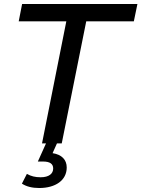

<svg xmlns="http://www.w3.org/2000/svg" viewBox="-20 -720 710 964"><path d="M91 -700 74 -613H313L191 0H211L170 91H196C231 91 247 103 247 126C247 152 226 170 184 170C157 170 136 165 115 153L90 202C113 217 142 224 177 224C259 224 315 185 315 121C315 82 290 56 244 49L266 0H290L413 -613H652L670 -700Z"/></svg>

Font: AWKNG-Font Medium
Style: Italic
Weight: 500
Italic angle: -11.3°
Designer: Awakening Church
Foundry: Awakening Church
Version: Version 1.700;PS 001.700;hotconv 1.0.88;makeotf.lib2.5.64775